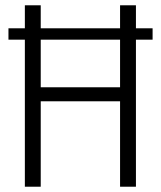

<svg xmlns="http://www.w3.org/2000/svg" viewBox="-20 -706 608 726"><path d="M74 0V-686H134V-376H434V-686H494V0H434V-323H134V0ZM12 -556V-599H557V-556Z"/></svg>

Font: Archivo Condensed ExtraLight
Style: Regular
Weight: 250
Width: 3
Designer: Hector Gatti
Foundry: Omnibus-Type
Version: Version 2.001